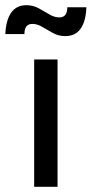

<svg xmlns="http://www.w3.org/2000/svg" viewBox="-72 -719 352 739"><path d="M59.5 0V-490H149.5V0ZM179.5 -580Q153.5 -580 132 -591.8Q110.5 -603.5 91.2 -615.2Q72 -627 52.5 -627Q22 -627 22 -588H-51.5Q-49 -642 -28.8 -670.5Q-8.5 -699 29.5 -699Q55.5 -699 77 -687.2Q98.5 -675.5 117.8 -663.8Q137 -652 156.5 -652Q187 -652 187 -691H260.5Q258.5 -637 238.2 -608.5Q218 -580 179.5 -580Z"/></svg>

Font: Cabin
Style: Regular
Weight: 400
Width: 4
Designer: Pablo Impallari
Foundry: Pablo Impallari. http://www.impallari.com Igino Marini. http://www.ikern.com
Version: Version 3.001